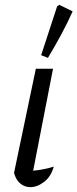

<svg xmlns="http://www.w3.org/2000/svg" viewBox="-20 -767 320 793"><path d="M202 -79Q191 -38 162.5 -16Q134 6 105 6Q83 6 64.5 -8.5Q46 -23 38 -53L128 -483H199L117 -62Q162 -66 202 -79ZM178 -528 150 -539 216 -741 225 -747 280 -720Q260 -675 234 -626.5Q208 -578 178 -528Z"/></svg>

Font: Piazzolla
Style: Italic
Weight: 400
Italic angle: -11.3°
Designer: Juan Pablo del Peral
Foundry: Huerta Tipografica
Version: Version 1.330